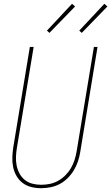

<svg xmlns="http://www.w3.org/2000/svg" viewBox="-20 -982 585 1010"><path d="M195 8Q169 8 143.5 1.5Q118 -5 98.5 -20Q79 -35 66.5 -57Q54 -79 49 -103.5Q44 -128 45 -155Q46 -182 50 -208L137 -735H157L69 -205Q65 -182 64 -158Q63 -134 67.5 -111.5Q72 -89 82.5 -69.5Q93 -50 110 -36Q127 -22 149.5 -16Q172 -10 196 -10Q219 -10 241.5 -14.5Q264 -19 285 -30.5Q306 -42 323.5 -59.5Q341 -77 353 -97.5Q365 -118 372 -140Q379 -162 383 -185L474 -735H493L402 -182Q398 -157 390 -133Q382 -109 368.5 -86.5Q355 -64 336 -45Q317 -26 294 -14Q271 -2 246 3Q221 8 196 8Q196 8 195.5 8Q195 8 195 8ZM410 -809 397 -821 529 -962 545 -948ZM240 -809 227 -821 359 -962 375 -948Z"/></svg>

Font: Iosevka Curly Thin Oblique
Style: Regular
Weight: 100
Italic angle: -9°
Monospace: yes
Designer: Belleve Invis
Foundry: Belleve Invis
Version: Version 11.1.0; ttfautohint (v1.8.3)